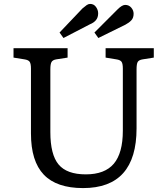

<svg xmlns="http://www.w3.org/2000/svg" viewBox="-20 -946 850 980"><path d="M404 14Q269 14 203.5 -54.5Q138 -123 138 -265V-596Q138 -621 131.5 -630.5Q125 -640 105 -643L49 -652V-700H325V-652L267 -643Q249 -640 243 -629.5Q237 -619 237 -592V-272Q237 -157 279 -106.5Q321 -56 418 -56Q515 -56 561 -110.5Q607 -165 607 -279V-596Q607 -621 600.5 -630.5Q594 -640 574 -643L519 -652V-700H765V-652L708 -643Q689 -640 683 -630Q677 -620 677 -592V-291Q677 14 404 14ZM304 -752 284 -780 401 -903Q414 -914 422.5 -920Q431 -926 440 -926Q459 -926 470 -910.5Q481 -895 481 -878Q481 -857 470 -843.5Q459 -830 439 -822ZM482 -752 462 -780 580 -898Q603 -921 619 -921Q638 -921 650 -907Q662 -893 662 -876Q662 -855 650.5 -842.5Q639 -830 620 -820Z"/></svg>

Font: Text Regular
Style: Regular
Weight: 400
Designer: Latin by Veronika Burian and Jose Scaglione. Greek by Irene Vlachou. Cyrillic by Vera Evstafieva.
Foundry: TypeTogether
Version: Version 3.002